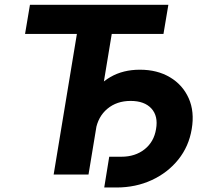

<svg xmlns="http://www.w3.org/2000/svg" viewBox="-20 -748 890 823"><path d="M87.4 -602.5 108.4 -727.5H701.7L680.7 -602.5H459L359.4 0H210L309.6 -602.5ZM426.8 55.7 448.2 -76.2H500.5Q559.6 -76.2 599.9 -108.2Q640.1 -140.1 648.9 -194.8Q658.7 -250.5 628.9 -283Q599.1 -315.4 540 -315.4Q480.5 -315.4 440.2 -281.7Q399.9 -248 390.1 -189.9H316.9Q330.1 -270.5 364.7 -328.6Q399.4 -386.7 453.6 -418Q507.8 -449.2 579.6 -449.2Q654.3 -449.2 708.7 -416.7Q763.2 -384.3 788.8 -326.9Q814.5 -269.5 801.8 -194.8Q789.6 -120.6 744.4 -64.2Q699.2 -7.8 630.6 23.9Q562 55.7 479 55.7Z"/></svg>

Font: Inter 20pt
Style: Bold Italic
Weight: 700
Italic angle: -9.3988°
Version: Version 4.001;git-66647c0bb